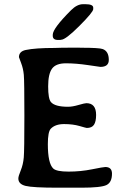

<svg xmlns="http://www.w3.org/2000/svg" viewBox="-20 -915 619 915"><path d="M256.3 -724.6Q231.4 -724.6 231.4 -744.6V-749.5Q231.4 -779.3 318.4 -866.2Q347.2 -895 375.5 -895H387.2Q424.3 -895 424.3 -878.4V-871.6Q424.3 -857.4 358.4 -791.5Q292.5 -725.6 271.5 -725.6L266.6 -724.6ZM391.6 -423.3Q438 -423.3 438 -367.2Q438 -335.9 428 -320.6Q418 -305.2 393.6 -305.2Q390.6 -305.2 358.9 -314.5Q327.1 -323.7 285.4 -323.7Q243.7 -323.7 222.2 -301.8Q208 -287.1 208 -228Q208 -136.2 233.9 -111.8Q249.5 -97.2 306.9 -97.2Q364.3 -97.2 418.7 -108.2Q473.1 -119.1 481.9 -119.1Q513.7 -119.1 513.7 -87.4Q513.7 -45.9 487.5 -33.2Q461.4 -20.5 367.2 -20.5H256.8Q136.2 -20.5 101.8 -29.1Q67.4 -37.6 67.4 -64.5Q67.4 -75.2 78.9 -103Q90.3 -130.9 93.3 -164.6Q96.2 -198.2 96.2 -363Q96.2 -527.8 93.5 -558.1Q90.8 -588.4 80.6 -614.7Q70.3 -641.1 70.3 -642.6Q70.3 -669.9 102.5 -676.8Q148.9 -686.5 239.7 -686.5L275.9 -687.5L349.1 -688L367.2 -687.5Q453.1 -687.5 469.7 -681.2Q498.5 -670.4 498.5 -629.4Q498.5 -596.2 458.5 -596.2Q457.5 -596.2 399.9 -604.7Q342.3 -613.3 294.2 -613.3Q246.1 -613.3 227.8 -587.6Q209.5 -562 209.5 -503.2Q209.5 -444.3 222.7 -428.7Q241.7 -406.2 304.2 -406.2Q325.2 -406.2 354.5 -414.8Q383.8 -423.3 391.6 -423.3Z"/></svg>

Font: Averia Libre
Style: Regular
Weight: 400
Version: Version 1.002